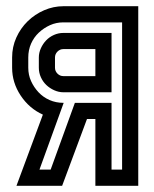

<svg xmlns="http://www.w3.org/2000/svg" viewBox="-20 -598 496 618"><path d="M184 -440Q173 -440 165 -432Q157 -424 157 -413V-380Q157 -369 165 -361Q173 -353 184 -353H287V-440ZM143 -52 221 -267H339V-52H373V-526H184Q161 -526 141 -517Q121 -508 105 -493Q89 -478 80 -457.5Q71 -437 71 -413V-380Q71 -357 80 -337Q89 -317 104 -301Q119 -285 139.5 -276Q160 -267 184 -267H185L107 -52ZM339 -492V-301H184Q169 -301 154.5 -307.5Q140 -314 129 -324.5Q118 -335 111.5 -349.5Q105 -364 105 -380V-413Q105 -428 111.5 -442.5Q118 -457 128.5 -468Q139 -479 153.5 -485.5Q168 -492 184 -492ZM33 0 118 -229Q74 -249 46.5 -290.5Q19 -332 19 -380V-413Q19 -447 32.5 -477Q46 -507 69 -529.5Q92 -552 122 -565Q152 -578 184 -578H425V0H287V-215H260L180 0Z"/></svg>

Font: Aurach Bi
Style: Regular
Weight: 400
Designer: Peter Wiegel
Foundry: Peter Wiegel
Version: Version 1.002